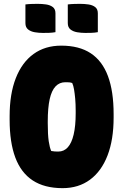

<svg xmlns="http://www.w3.org/2000/svg" viewBox="-20 -957 640 997"><path d="M298 -720Q391 -720 451 -680.5Q511 -641 540.5 -562Q570 -483 570 -365V-346Q570 -232 538.5 -150Q507 -68 447.5 -24Q388 20 305 20Q211 20 150 -20Q89 -60 59.5 -139Q30 -218 30 -335V-354Q30 -469 62 -551Q94 -633 154 -676.5Q214 -720 298 -720ZM228 -317Q228 -257 233 -223.5Q238 -190 246 -173Q256 -171 264.5 -170.5Q273 -170 283 -170Q312 -170 332 -192Q352 -214 362.5 -258.5Q373 -303 373 -369V-382Q373 -417 370.5 -444.5Q368 -472 364.5 -492.5Q361 -513 355 -526Q346 -529 338.5 -529.5Q331 -530 319 -530Q289 -530 268.5 -508.5Q248 -487 238 -442Q228 -397 228 -326ZM112 -934Q128 -936 145.5 -936.5Q163 -937 176 -937Q198 -937 219 -934Q240 -931 254 -920.5Q268 -910 268 -888V-790Q252 -787 234.5 -786.5Q217 -786 203 -786Q182 -786 161 -789.5Q140 -793 126 -804Q112 -815 112 -837ZM332 -934Q348 -936 365.5 -936.5Q383 -937 396 -937Q418 -937 439 -934Q460 -931 474 -920.5Q488 -910 488 -888V-790Q472 -787 454.5 -786.5Q437 -786 423 -786Q402 -786 381 -789.5Q360 -793 346 -804Q332 -815 332 -837Z"/></svg>

Font: Recursive Monospace Casual Black
Style: Regular
Weight: 900
Version: Version 1.047